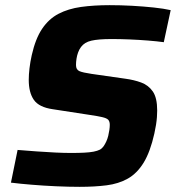

<svg xmlns="http://www.w3.org/2000/svg" viewBox="-20 -716 681 744"><path d="M288.9 8Q245.9 8 197.2 5.8Q148.5 3.6 102.9 -0.2Q57.2 -3.9 22.4 -8.3L48.2 -135Q84.2 -132 122.2 -129.3Q160.3 -126.5 194.7 -124.9Q229.1 -123.3 253.9 -123.3Q284.9 -123.3 306.3 -124.4Q327.8 -125.5 342.5 -128.3Q357.3 -131.2 367.8 -136.4Q375.3 -140.7 381.2 -148.9Q387 -157.2 391.8 -167.6Q396.5 -177.9 399.4 -189.5Q402.2 -201.1 403.8 -212.4Q405.4 -223.6 405.4 -232.3Q405.4 -245.3 399.4 -251.8Q393.4 -258.2 375.8 -262.2Q358.3 -266.2 322.8 -271.5L184.3 -292.8Q131.3 -300.4 111.3 -328.8Q91.4 -357.2 91.4 -406.6Q91.4 -426.6 94.3 -451.5Q97.2 -476.3 103.1 -502.6Q117.5 -566.4 143.4 -604.7Q169.3 -643 206.8 -662.5Q244.3 -682.1 294 -689.1Q343.7 -696 404.8 -696Q447.4 -696 492 -693.6Q536.5 -691.1 575.9 -686.9Q615.2 -682.7 641.4 -676.7L614.7 -552.5Q588.5 -556.1 553.5 -558.9Q518.6 -561.7 482.1 -563.2Q445.5 -564.7 412.9 -564.7Q386 -564.7 366.8 -563.1Q347.5 -561.5 334 -558.4Q320.5 -555.3 310.5 -549.1Q301 -543.4 293.9 -533.9Q286.8 -524.4 282.5 -512.4Q278.2 -500.5 276.4 -488.1Q274.5 -475.7 274.5 -463.8Q274.5 -446.1 287.6 -440.4Q300.6 -434.7 334.9 -429.7L465.7 -411Q499.3 -406.5 527.2 -396.2Q555.1 -386 572.1 -361.6Q589.1 -337.2 589.1 -287.7Q589.1 -276.3 588.1 -262.3Q587.1 -248.4 584.6 -232.4Q582.1 -216.4 578.1 -198.5Q562.2 -127.4 536.6 -85.6Q510.9 -43.9 475.1 -23.8Q439.2 -3.7 393 2.1Q346.8 8 288.9 8Z"/></svg>

Font: Saira Thin
Style: Italic
Weight: 100
Italic angle: -12°
Designer: Hector Gatti with collaboration of the Omnibus-Type team
Foundry: Omnibus-Type
Version: Version 1.101